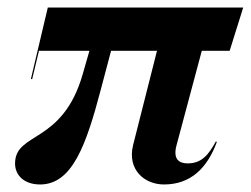

<svg xmlns="http://www.w3.org/2000/svg" viewBox="-20 -480 666 510"><path d="M86.5 10C172 10 209 -95 248 -243L275 -345H397L333.5 -94.5C317.5 -29.5 363.5 10 415.5 10C486 10 530.5 -33 556 -103L553.5 -104.5C534.5 -70 516.5 -46 478.5 -46C455 -46 439 -57.5 449 -94.5L516 -345H590L626 -460H107L62 -270H65.5L83.5 -345H217.5L200 -284C146.5 -95.5 20 -131 20 -45.5C20 -15.5 43 10 86.5 10Z"/></svg>

Font: Bodoni* 48pt Medium
Style: Italic
Weight: 500
Italic angle: -13°
Version: Version 2.3